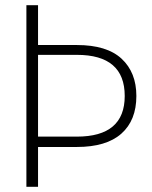

<svg xmlns="http://www.w3.org/2000/svg" viewBox="-20 -722 586 742"><path d="M127 -194H277Q462 -194 462 -351Q462 -510 277 -510H127ZM507 -351Q507 -257 449 -205.5Q391 -154 277 -154H127V0H82V-702H127V-548H277Q393 -548 450 -495Q507 -442 507 -351Z"/></svg>

Font: Poppins ExtraLight
Style: Regular
Weight: 275
Designer: Ninad Kale (Devanagari), Jonny Pinhorn (Latin)
Foundry: Indian Type Foundry
Version: Version 3.200;PS 1.000;hotconv 16.6.54;makeotf.lib2.5.65590